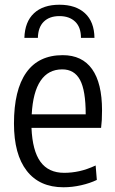

<svg xmlns="http://www.w3.org/2000/svg" viewBox="-20 -782 486 811"><path d="M83 -622Q85 -690 123.5 -726Q162 -762 231 -762Q300 -762 339 -726Q378 -690 379 -622H322Q322 -667 297.5 -690.5Q273 -714 231 -714Q189 -714 165 -690.5Q141 -667 140 -622ZM248 9Q147 9 93 -60.5Q39 -130 39 -260Q39 -402 91 -475.5Q143 -549 245 -549Q327 -549 369 -490Q411 -431 411 -316Q411 -291 410 -275Q409 -259 407 -242H113Q117 -145 151 -98.5Q185 -52 251 -52Q283 -52 315 -59Q347 -66 384 -83L389 -22Q360 -8 322.5 0.5Q285 9 248 9ZM243 -489Q184 -489 151.5 -441Q119 -393 114 -299H342Q342 -400 318 -444.5Q294 -489 243 -489Z"/></svg>

Font: Encode Sans Compressed
Style: Regular
Weight: 400
Designer: Pablo Impallari, Andres Torresi
Foundry: Pablo Impallari, Andres Torresi
Version: Version 1.000; ttfautohint (v1.00) -l 8 -r 50 -G 200 -x 14 -